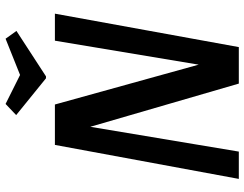

<svg xmlns="http://www.w3.org/2000/svg" viewBox="-114 -763 877 689"><g transform="rotate(-90 324.5 -418.5)"><path d="M294 -660 437 -144 523 -660H620L500 0H369L214 -533L125 0H27L149 -660ZM530 -837 558 -798 395 -692H388L256 -799L296 -837L400 -785Z"/></g></svg>

Font: Sansita
Style: Italic
Weight: 400
Italic angle: -11°
Designer: Pablo Cosgaya
Foundry: Omnibus-Type
Version: Version 1.006